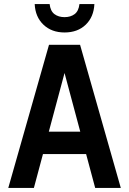

<svg xmlns="http://www.w3.org/2000/svg" viewBox="-20 -932 640 952"><path d="M21 0 223 -710H377L579 0H452L407 -168H193L148 0ZM300 -570 222 -279H378ZM300 -771Q236 -771 195.5 -809.5Q155 -848 152 -912H226Q230 -877 250 -862Q270 -847 300 -847Q330 -847 350 -862Q370 -877 374 -912H448Q445 -848 405 -809.5Q365 -771 300 -771Z"/></svg>

Font: Geist Mono SemiBold
Style: Regular
Weight: 600
Monospace: yes
Designer: Basement.studio, Andrés Briganti, Mateo Zaragoza
Foundry: Basement.studio, Vercel, Andrés Briganti, Guido Ferreyra, Mateo Zaragoza
Version: Version 1.500; ttfautohint (v1.8.4.7-5d5b)